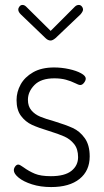

<svg xmlns="http://www.w3.org/2000/svg" viewBox="-20 -751 419 777"><path d="M299 -731Q306 -731 311 -725Q316 -719 316 -712Q316 -705 306 -693L205 -597Q193 -587 185 -587Q174 -587 164 -597L64 -693Q54 -703 54 -712Q54 -719 59 -725Q64 -731 71 -731Q79 -731 86 -724L185 -626L283 -724Q290 -731 299 -731ZM296 -115Q296 -148 280 -168Q264 -188 240.5 -198.5Q217 -209 178 -221Q135 -234 109 -246Q83 -258 65 -282Q47 -306 47 -346Q47 -379 63.5 -409Q80 -439 114 -458.5Q148 -478 199 -478Q229 -478 259 -471.5Q289 -465 308 -454.5Q327 -444 327 -433Q327 -425 320 -416Q313 -407 305 -407Q301 -407 296 -409Q291 -411 285 -414Q267 -423 246.5 -428.5Q226 -434 200 -434Q146 -434 119.5 -407Q93 -380 93 -347Q93 -321 107 -304.5Q121 -288 142.5 -279Q164 -270 200 -260Q246 -246 274.5 -233Q303 -220 323 -192Q343 -164 343 -118Q343 -60 302 -27Q261 6 187 6Q144 6 109.5 -5Q75 -16 55.5 -32Q36 -48 36 -62Q36 -70 41.5 -77.5Q47 -85 54 -85Q58 -85 63.5 -81.5Q69 -78 75 -74Q97 -58 121 -48Q145 -38 186 -38Q242 -38 269 -59.5Q296 -81 296 -115Z"/></svg>

Font: Dosis
Style: Regular
Weight: 400
Designer: Edgar Tolentino, Pablo Impallari, Igino Marini
Foundry: Edgar Tolentino, Pablo Impallari, Igino Marini
Version: Version 1.007;Glyphs 3.1.1 (3134)